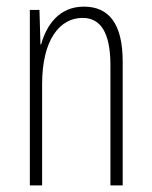

<svg xmlns="http://www.w3.org/2000/svg" viewBox="-20 -559 458 579"><path d="M233 -539C158 -539 120 -483 104 -425H102L99 -529H70V0H107V-305C107 -439 160 -505 229 -505C282 -505 313 -463 313 -362V0H350V-373C350 -488 308 -539 233 -539Z"/></svg>

Font: Noto Sans Gurmukhi UI ExtraCondensed ExtraLight
Style: Regular
Weight: 200
Width: 2
Designer: Jelle Bosma - Monotype Design Team
Foundry: Monotype Imaging Inc.
Version: Version 2.004